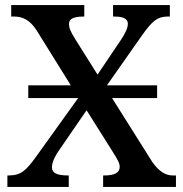

<svg xmlns="http://www.w3.org/2000/svg" viewBox="-20 -734 720 754"><path d="M658 -45C633 -45 606 -58 578 -98L420 -349H597V-399H400L539 -597C578 -652 599 -669 638 -669H647V-714H424V-669H427C458 -669 482 -664 482 -640C482 -622 470 -601 456 -579L363 -441L275 -581C255 -613 251 -626 251 -640C251 -656 262 -669 308 -669H311V-714H24V-669H37C71 -669 99 -653 123 -616L258 -399H91V-349H287L119 -115C83 -66 63 -45 15 -45H9V0H250V-45H247C203 -45 184 -55 184 -77C184 -98 198 -124 210 -141L320 -301L417 -147C445 -103 450 -93 450 -78C450 -56 430 -45 390 -45H385V0H671V-45Z"/></svg>

Font: Noto Serif Thai Medium
Style: Regular
Weight: 500
Designer: Monotype Design Team
Foundry: Monotype Imaging Inc.
Version: Version 1.901;PS 001.901;hotconv 1.0.88;makeotf.lib2.5.64775